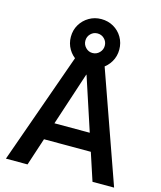

<svg xmlns="http://www.w3.org/2000/svg" viewBox="-139 -1077 988 1176"><g transform="rotate(15 355.0 -488.5)"><path d="M12 0 271 -730H440L698 0H561L356 -624H354L149 0ZM154 -175V-286H557V-175ZM356 -671Q315 -671 279.5 -691.5Q244 -712 223.5 -747Q203 -782 203 -824Q203 -867 223.5 -901.5Q244 -936 279 -956.5Q314 -977 356 -977Q399 -977 434 -957Q469 -937 489.5 -902Q510 -867 510 -824Q510 -782 489.5 -747Q469 -712 434 -691.5Q399 -671 356 -671ZM356 -762Q382 -762 400 -780.5Q418 -799 418 -824Q418 -850 400 -868Q382 -886 356 -886Q331 -886 313 -868Q295 -850 295 -824Q295 -799 313 -780.5Q331 -762 356 -762Z"/></g></svg>

Font: M PLUS 1 SemiBold
Style: Regular
Weight: 600
Designer: Coji Morishita
Foundry: UNDERFOREST DESIGN
Version: Version 1.001